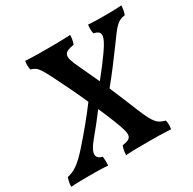

<svg xmlns="http://www.w3.org/2000/svg" viewBox="-169 -834 995 991"><g transform="rotate(-30 328.0 -338.0)"><path d="M570 -676C541 -676 508 -676 476 -679C473 -662 473 -643 477 -626C519 -617 531 -596 471 -512C446 -477 424 -447 382 -395L325 -518C288 -596 292 -615 359 -626C365 -641 369 -660 369 -679C315 -676 269 -676 230 -676C197 -676 154 -676 101 -679C98 -661 98 -643 102 -627C136 -617 144 -610 189 -520C221 -456 251 -394 278 -333C232 -271 179 -207 125 -146C64 -77 30 -57 -8 -50C-14 -33 -18 -16 -18 3C20 0 55 0 93 0C127 0 161 0 202 3C203 -16 203 -32 201 -50C161 -60 153 -88 203 -149C239 -192 271 -232 303 -275C318 -241 332 -208 345 -175C384 -75 381 -59 319 -50C313 -34 309 -16 309 3C347 0 404 0 445 0C481 0 521 0 577 3C580 -18 580 -34 576 -49C534 -61 518 -70 478 -167C456 -222 432 -279 407 -338C453 -394 497 -452 545 -518C607 -604 620 -620 664 -626C670 -643 674 -663 674 -679C637 -676 603 -676 570 -676Z"/></g></svg>

Font: Vollkorn Semibold
Style: Italic
Weight: 600
Italic angle: -11°
Designer: Friedrich Althausen
Foundry: Friedrich Althausen
Version: Version 4.015;PS 004.015;hotconv 1.0.88;makeotf.lib2.5.64775